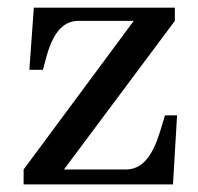

<svg xmlns="http://www.w3.org/2000/svg" viewBox="-20 -484 521 504"><path d="M331.1 -429.2 42 -39.1V0H434.1L444.8 -181.2H413.1C397 -131.8 379.9 -39.1 310.1 -39.1H147.9L439 -429.2V-463.9H68.8L57.1 -300.8H92.8C105 -347.2 121.1 -429.2 186 -429.2Z"/></svg>

Font: MusGlyphs-Text
Style: Regular
Weight: 400
Version: Version 2.1.1